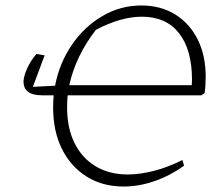

<svg xmlns="http://www.w3.org/2000/svg" viewBox="-20 -673 810 701"><path d="M134 -325Q64 -325 66 -378Q67 -396 79 -423Q91 -450 113 -476L143 -471L100 -356L181 -360Q197 -443 242.5 -509.5Q288 -576 354 -614.5Q420 -653 496 -653Q567 -653 620 -620Q673 -587 702 -528.5Q731 -470 731 -393Q731 -378 730 -362Q729 -346 727 -333L715 -325H227Q225 -302 225 -280Q225 -206 252 -151Q279 -96 329 -66Q379 -36 446 -36Q490 -36 541.5 -49Q593 -62 646 -89L652 -68Q602 -32 545 -12Q488 8 431 8Q354 8 296 -28.5Q238 -65 206 -129.5Q174 -194 174 -280Q174 -303 176 -325ZM498 -612Q421 -612 330 -564Q256 -468 233 -362H680Q681 -373 681 -381Q681 -492 633.5 -552Q586 -612 498 -612Z"/></svg>

Font: Piazzolla SC ExtraLight
Style: Italic
Weight: 200
Italic angle: -11.3°
Designer: Juan Pablo del Peral
Foundry: Huerta Tipografica
Version: Version 1.330